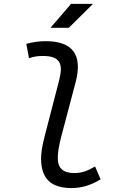

<svg xmlns="http://www.w3.org/2000/svg" viewBox="-20 -953 626 983"><path d="M346.2 9.8C404.3 9.8 450.7 -8.3 495.1 -34.7L466.8 -100.6C426.3 -77.1 397.9 -66.9 360.4 -66.9C302.7 -66.9 275.4 -92.3 275.9 -144.5C275.9 -164.6 278.8 -197.8 293.9 -254.9L367.7 -534.2C403.8 -673.3 351.1 -742.2 213.9 -742.2C180.7 -742.2 147 -737.3 114.7 -728.5L128.4 -654.8C151.4 -663.6 175.3 -666.5 198.2 -666.5C287.1 -666.5 305.2 -628.9 282.7 -541.5L208.5 -254.9C194.3 -200.2 190.4 -166 190.4 -141.1C190.4 -38.6 240.7 9.8 346.2 9.8ZM238.3 -810.5H332L456.1 -933.1H343.8Z"/></svg>

Font: Cascadia Mono NF SemiLight
Style: Italic
Weight: 350
Italic angle: -10°
Monospace: yes
Designer: Aaron Bell
Foundry: Saja Typeworks
Version: Version 2404.023